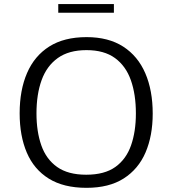

<svg xmlns="http://www.w3.org/2000/svg" viewBox="-20 -900 834 930"><path d="M398.9 9.8Q288.1 9.8 216.3 -34.9Q144.5 -79.6 109.9 -160.6Q75.2 -241.7 75.2 -351.1Q75.2 -463.4 111.1 -546.4Q147 -629.4 218.8 -674.8Q290.5 -720.2 399.4 -720.2Q505.4 -720.2 576.7 -674.3Q647.9 -628.4 683.8 -545.2Q719.7 -461.9 719.7 -349.6Q719.7 -242.7 685.1 -161.9Q650.4 -81.1 579.3 -35.6Q508.3 9.8 398.9 9.8ZM397.5 -53.7Q486.3 -53.7 538.8 -91.3Q591.3 -128.9 614.7 -195.8Q638.2 -262.7 638.2 -350.6Q638.2 -442.4 614 -511.2Q589.8 -580.1 537.1 -618.7Q484.4 -657.2 398.9 -657.2Q313.5 -657.2 260 -618.9Q206.5 -580.6 181.6 -512Q156.7 -443.4 156.7 -350.6Q156.7 -262.7 180.2 -195.8Q203.6 -128.9 256.6 -91.3Q309.6 -53.7 397.5 -53.7ZM262.2 -838.4V-880.4H531.7V-838.4Z"/></svg>

Font: Comme Light
Style: Regular
Weight: 300
Version: Version 1.000;gftools[0.9.27]